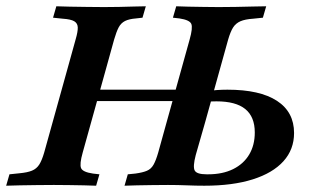

<svg xmlns="http://www.w3.org/2000/svg" viewBox="-39 -591 1005 611"><path d="M496 -2.4Q471.8 -2.4 446 -2Q420.2 -1.6 396.8 -1.2Q373.4 -0.8 357.3 0L367.7 -36.3L391.9 -38.7Q415.3 -41.9 428.6 -47.6Q441.9 -53.2 449.6 -66.9Q457.3 -80.6 464.5 -105.6L491.1 -201.6H613.7L583.9 -97.6Q574.2 -60.5 580.6 -48.4Q587.1 -36.3 618.5 -36.3H623.4Q669.4 -36.3 702.8 -52.8Q736.3 -69.4 754 -99.2Q771.8 -129 771.8 -169.4Q771.8 -219.4 741.5 -244Q711.3 -268.5 650 -268.5Q641.1 -268.5 631.9 -268.1Q622.6 -267.7 613.7 -266.1L622.6 -301.6Q633.9 -303.2 650.4 -304.4Q666.9 -305.6 684.7 -305.6Q787.9 -305.6 842.3 -270.2Q896.8 -234.7 896.8 -167.7Q896.8 -115.3 862.9 -77.8Q829 -40.3 765.3 -20.2Q701.6 0 611.3 0Q584.7 0 555.6 -1.2Q526.6 -2.4 495.2 -2.4ZM175 -369.4 201.6 -465.3Q208.9 -490.3 208.5 -503.6Q208.1 -516.9 197.2 -523.4Q186.3 -529.8 160.5 -531.5L129.8 -534.7L140.3 -571Q158.1 -570.2 183.1 -569.8Q208.1 -569.4 236.7 -569Q265.3 -568.5 291.1 -568.5H292.7Q316.1 -568.5 340.3 -569Q364.5 -569.4 386.7 -570.2Q408.9 -571 425 -571L414.5 -534.7L393.5 -532.3Q371.8 -530.6 358.9 -524.2Q346 -517.7 338.7 -504Q331.5 -490.3 324.2 -465.3L297.6 -369.4ZM131.5 -2.4Q106.5 -2.4 78.2 -2Q50 -1.6 24.2 -1.2Q-1.6 -0.8 -19.4 0L-8.9 -36.3L21.8 -39.5Q48.4 -41.9 62.9 -48Q77.4 -54 85.9 -67.3Q94.4 -80.6 101.6 -105.6L175 -369.4H297.6L224.2 -105.6Q213.7 -68.5 219 -56Q224.2 -43.5 256.5 -38.7L277.4 -36.3L266.9 0Q251.6 -0.8 228.6 -1.2Q205.6 -1.6 181 -2Q156.5 -2.4 133.1 -2.4H133.9ZM223.4 -269.4 233.9 -305.6H568.5L557.3 -269.4ZM491.1 -201.6 564.5 -465.3Q575 -502.4 569.8 -514.9Q564.5 -527.4 532.3 -532.3L511.3 -534.7L521.8 -571Q537.9 -570.2 560.1 -569.8Q582.3 -569.4 607.7 -569Q633.1 -568.5 655.6 -568.5H654.8H657.3Q682.3 -568.5 710.5 -569Q738.7 -569.4 764.5 -570.2Q790.3 -571 808.1 -571L797.6 -534.7L766.9 -531.5Q741.1 -529.8 726.2 -523.4Q711.3 -516.9 702.8 -503.6Q694.4 -490.3 687.1 -465.3L613.7 -201.6Z"/></svg>

Font: Playfair 9pt
Style: Bold Italic
Weight: 700
Italic angle: -15.6°
Designer: Claus Eggers Sørensen
Foundry: Claus Eggers Sørensen
Version: Version 2.203